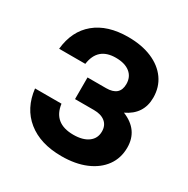

<svg xmlns="http://www.w3.org/2000/svg" viewBox="-153 -794 916 937"><g transform="rotate(30 305.0 -325.5)"><path d="M473 -328.5Q572.5 -288 572.5 -189Q572.5 -129.5 540.5 -85.2Q508.5 -41 450.5 -16.5Q392.5 8 314.5 8Q195 8 122.5 -50.5Q50 -109 38 -214H187Q200.5 -111.5 312.5 -111.5Q365.5 -111.5 395.8 -133.8Q426 -156 426 -195Q426 -229 403 -247.8Q380 -266.5 339.5 -266.5H233V-388.5H337.5Q413.5 -388.5 413.5 -455Q413.5 -495.5 385 -518.2Q356.5 -541 305.5 -541Q204 -541 190.5 -440.5H43Q53.5 -545 122.5 -602Q191.5 -659 307.5 -659Q384 -659 441 -634.8Q498 -610.5 529.2 -566.5Q560.5 -522.5 560.5 -463Q560.5 -370 473 -328.5Z"/></g></svg>

Font: Overused Grotesk
Style: Bold
Weight: 710
Version: Version 0.004